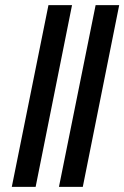

<svg xmlns="http://www.w3.org/2000/svg" viewBox="-20 -729 485 749"><path d="M26 0 169 -709H261L119 0ZM210 0 353 -709H445L303 0Z"/></svg>

Font: Source Sans 3 ExtraLight Medium
Style: Italic
Weight: 500
Italic angle: -11°
Version: Version 3.052;hotconv 1.1.0;makeotfexe 2.6.0